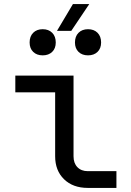

<svg xmlns="http://www.w3.org/2000/svg" viewBox="-20 -920 640 940"><path d="M410 0Q337 0 293.5 -42.5Q250 -85 250 -155V-468H55V-550H340V-155Q340 -121 359 -101.5Q378 -82 410 -82H550V0ZM259 -769 337 -900H417L329 -769ZM411 -649Q382 -649 364.5 -666Q347 -683 347 -712Q347 -742 364.5 -759.5Q382 -777 411 -777Q440 -777 457.5 -759.5Q475 -742 475 -712Q475 -683 457.5 -666Q440 -649 411 -649ZM189 -649Q160 -649 142.5 -666Q125 -683 125 -712Q125 -742 142.5 -759.5Q160 -777 189 -777Q218 -777 235.5 -759.5Q253 -742 253 -712Q253 -683 235.5 -666Q218 -649 189 -649Z"/></svg>

Font: JetBrainsMonoNL NFM
Style: Regular
Weight: 400
Monospace: yes
Designer: Philipp Nurullin, Konstantin Bulenkov
Foundry: JetBrains
Version: Version 2.304; ttfautohint (v1.8.4.7-5d5b);Nerd Fonts 3.3.0